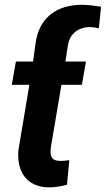

<svg xmlns="http://www.w3.org/2000/svg" viewBox="-20 -791 452 820"><path d="M256.8 -516.1H119.6L131.3 -602.5Q136.7 -645.5 153.3 -677Q169.9 -708.5 196.3 -729.5Q222.7 -750.5 257.3 -760.7Q292 -771 333.5 -770.5Q353.5 -770 372.8 -767.8Q392.1 -765.6 411.6 -762.2L402.3 -670.4Q394 -671.9 385.5 -673.3Q377 -674.8 367.7 -675.3Q343.8 -675.8 323.5 -667.7Q303.2 -659.7 289.6 -643.3Q275.9 -627 271 -602.5ZM347.2 -528.3 329.6 -428.7H30.3L47.9 -528.3ZM127.4 -560.5H264.6L197.3 -162.6Q194.8 -145.5 196.5 -132.6Q198.2 -119.6 207 -112.1Q215.8 -104.5 234.4 -104Q245.1 -103.5 255.4 -104.5Q265.6 -105.5 275.9 -106.9L266.1 -2Q246.6 3.4 226.8 6.3Q207 9.3 187 9.3Q151.4 8.3 125.7 -3.9Q100.1 -16.1 84.2 -37.4Q68.4 -58.6 62 -87.4Q55.7 -116.2 58.6 -149.4Z"/></svg>

Font: Roboto
Style: Bold Italic
Weight: 700
Italic angle: -12°
Designer: Christian Robertson
Foundry: Google
Version: Version 3.0